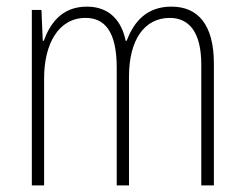

<svg xmlns="http://www.w3.org/2000/svg" viewBox="-20 -559 737 579"><path d="M497 -539C425 -539 385 -497 362 -436H359C347 -495 311 -539 242 -539C164 -539 130 -485 112 -436H109L105 -529H76V0H113V-323C113 -426 156 -505 238 -505C293 -505 332 -468 332 -355V0H369V-328C369 -441 417 -505 492 -505C548 -505 587 -465 587 -364V0H625V-367C625 -486 576 -539 497 -539Z"/></svg>

Font: Noto Sans Thai Looped Condensed ExtraLight
Style: Regular
Weight: 200
Width: 3
Designer: Sasikarn Vongin, Ben Mitchell
Foundry: The Fontpad Ltd
Version: Version 1.001